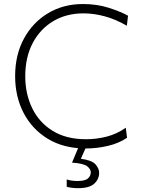

<svg xmlns="http://www.w3.org/2000/svg" viewBox="-20 -746 726 977"><path d="M416.5 9.5Q305 9.5 224.2 -39.2Q143.5 -88 100.2 -171.2Q57 -254.5 57 -358.5Q57 -467 101.8 -549.5Q146.5 -632 224.5 -678.8Q302.5 -725.5 402.5 -725.5Q474.5 -725.5 535.2 -705.8Q596 -686 631.5 -666L625.5 -615Q567.5 -648.5 512.2 -663.2Q457 -678 404.5 -678Q318 -678 251.2 -638.5Q184.5 -599 146.5 -527Q108.5 -455 108.5 -357.5Q108.5 -269 143.5 -196.2Q178.5 -123.5 247.5 -80.5Q316.5 -37.5 418 -37.5Q471 -37.5 522.8 -50.8Q574.5 -64 620 -96L626.5 -45Q584.5 -16.5 528.5 -3.5Q472.5 9.5 416.5 9.5ZM377.5 211.5Q345.5 211.5 319.5 204.5V167Q327 170 341.8 172.5Q356.5 175 374 175Q413 175 427.5 162Q442 149 442 130.5Q442 115 423.8 100.2Q405.5 85.5 346.5 81.5L386.5 -14H419V0L391.5 62Q447 69 465.8 90.2Q484.5 111.5 484.5 133Q484.5 165.5 459.8 188.5Q435 211.5 377.5 211.5Z"/></svg>

Font: Commissioner ExtraLight
Style: Regular
Weight: 200
Designer: Kostas Bartsokas
Foundry: Kostas Bartsokas
Version: Version 1.000; ttfautohint (v1.8.3)